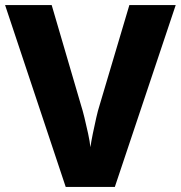

<svg xmlns="http://www.w3.org/2000/svg" viewBox="-20 -734 710 754"><path d="M670 -714 431 0H238L0 -714H183L299 -318Q304 -303 311.5 -272.5Q319 -242 326 -209.5Q333 -177 335 -156Q338 -177 344.5 -209Q351 -241 358 -271.5Q365 -302 370 -317L488 -714Z"/></svg>

Font: Noto Sans Gujarati ExtraBold
Style: Regular
Weight: 800
Designer: Jelle Bosma - Monotype Design Team, Universal Thirst
Foundry: Monotype Imaging Inc.
Version: Version 2.106; ttfautohint (v1.8.4.7-5d5b)